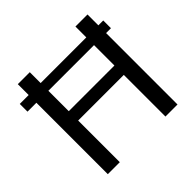

<svg xmlns="http://www.w3.org/2000/svg" viewBox="-173 -892 1073 1073"><g transform="rotate(-45 363.0 -355.5)"><path d="M30.8 -564V-625H690.4V-564ZM101.1 0.5V-710.9H195.8V-402.8H556.6V-710.9H651.9V0.5H556.6V-328.6H195.8V0.5Z"/></g></svg>

Font: Comme
Style: Regular
Weight: 400
Designer: Vernon Adams
Foundry: Vernon Adams
Version: Version 1.000;gftools[0.9.27]